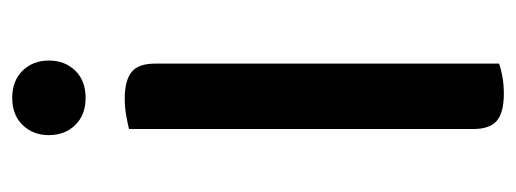

<svg xmlns="http://www.w3.org/2000/svg" viewBox="-285 -553 844 314"><g transform="rotate(-90 137.0 -396.0)"><path d="M190 -2Q183 1 169.5 3.5Q156 6 141 6Q110 6 96.5 -5.5Q83 -17 83 -44V-607Q91 -609 104.5 -611.5Q118 -614 133 -614Q162 -614 176 -603Q190 -592 190 -564ZM195 -738Q195 -712 178.5 -695Q162 -678 134 -678Q106 -678 89.5 -695Q73 -712 73 -738Q73 -764 89.5 -781Q106 -798 134 -798Q162 -798 178.5 -781Q195 -764 195 -738Z"/></g></svg>

Font: Baloo Bhai 2 Medium
Style: Regular
Weight: 500
Designer: Supriya Tembe, Noopur Datye and Ek Type
Foundry: Ek Type
Version: Version 1.640;PS 1.000;hotconv 16.6.51;makeotf.lib2.5.65220;